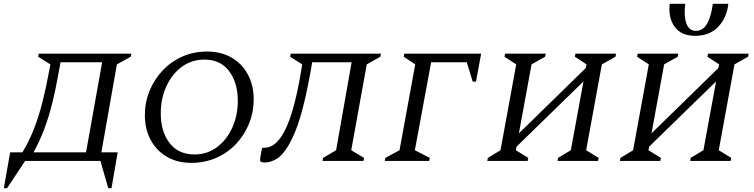

<svg xmlns="http://www.w3.org/2000/svg" viewBox="-60 -840 3937 1002"><path d="M71 0 -23 142H-40L-7 -45H57Q92 -103 116.5 -165.5Q141 -228 160 -301.5Q179 -375 196 -467L203 -504L139 -544L142 -560H626L622 -544L550 -504L469 -45H554L522 142H505L464 0ZM247 -467Q231 -375 212.5 -301Q194 -227 170.5 -165Q147 -103 115 -45H389L473 -515H256Z M938 10Q866 10 811.5 -21.5Q757 -53 726.5 -109.5Q696 -166 696 -239Q696 -306 720.5 -366Q745 -426 789 -472.5Q833 -519 892 -545Q951 -571 1021 -571Q1094 -571 1149 -539Q1204 -507 1234 -450.5Q1264 -394 1264 -321Q1264 -255 1240 -195.5Q1216 -136 1172.5 -89.5Q1129 -43 1069 -16.5Q1009 10 938 10ZM956 -34Q1022 -34 1073 -72.5Q1124 -111 1152.5 -174.5Q1181 -238 1181 -314Q1181 -408 1136 -468.5Q1091 -529 1007 -529Q940 -529 889 -491.5Q838 -454 808.5 -390Q779 -326 779 -248Q779 -154 824.5 -94Q870 -34 956 -34Z M1623 0 1626 -16 1694 -56 1775 -515H1569L1561 -467Q1536 -328 1509 -235.5Q1482 -143 1445 -80Q1413 -27 1381.5 -9.5Q1350 8 1324 8Q1304 8 1300 3Q1296 -2 1298 -16L1307 -65L1311 -69H1319Q1366 -69 1402.5 -119.5Q1439 -170 1465.5 -260Q1492 -350 1511 -467L1517 -504L1454 -544L1457 -560H1928L1925 -544L1854 -504L1773 -56L1840 -16L1837 0Z M1948 0 1951 -16 2025 -56 2107 -504 2047 -544 2050 -560H2451L2424 -414H2407L2376 -515H2190L2105 -56L2183 -16L2180 0Z M2483 0 2486 -16 2552 -56 2634 -504 2573 -544 2576 -560H2788L2785 -544L2714 -504L2648 -144L2997 -485L3001 -504L2940 -544L2943 -560H3155L3152 -544L3081 -504L2999 -56L3064 -16L3061 0H2850L2852 -16L2919 -56L2985 -415L2636 -75L2632 -56L2697 -16L2694 0Z M3175 0 3178 -16 3244 -56 3326 -504 3265 -544 3268 -560H3480L3477 -544L3406 -504L3340 -144L3689 -485L3693 -504L3632 -544L3635 -560H3847L3844 -544L3773 -504L3691 -56L3756 -16L3753 0H3542L3544 -16L3611 -56L3677 -415L3328 -75L3324 -56L3389 -16L3386 0ZM3435 -820H3516Q3508 -757 3522 -718Q3536 -679 3571 -679Q3610 -679 3631 -718Q3652 -757 3660 -820H3741Q3733 -747 3688 -700Q3643 -653 3568 -653Q3495 -653 3461 -700Q3427 -747 3435 -820Z"/></svg>

Font: Spectral SC
Style: Italic
Weight: 400
Italic angle: -10°
Designer: Jean-Baptiste Levee
Foundry: Production Type
Version: Version 2.001